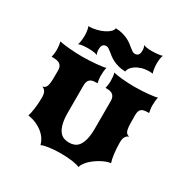

<svg xmlns="http://www.w3.org/2000/svg" viewBox="-214 -1170 1342 1370"><g transform="rotate(30 457.0 -485.5)"><path d="M121.1 -130.9Q124.5 -141.1 128.2 -158Q131.8 -174.8 134.8 -196Q137.7 -217.3 139.4 -241.5Q141.1 -265.6 141.1 -290Q141.1 -320.8 131.3 -337.2Q121.6 -353.5 104 -358.9Q118.7 -362.3 126.7 -370.6Q134.8 -378.9 138.7 -396Q142.6 -413.1 143.3 -441.4Q144 -469.7 144 -513.2Q144 -532.7 138.4 -544.9Q132.8 -557.1 122.6 -564.2Q112.3 -571.3 97.7 -573.7Q83 -576.2 64.9 -576.2H55.2Q57.6 -587.9 60.1 -603.3Q62.5 -618.7 62.5 -635.7Q62.5 -653.8 60.3 -672.4Q58.1 -690.9 55.2 -703.1Q64.5 -699.7 84.5 -696.8Q104.5 -693.8 130.4 -691.4Q156.2 -689 185.3 -687.5Q214.4 -686 242.2 -686Q269 -686 299.1 -687.5Q329.1 -689 356 -691.4Q382.8 -693.8 403.6 -696.8Q424.3 -699.7 433.6 -703.1Q430.2 -690.9 428.2 -672.4Q426.3 -653.8 426.3 -635.7Q426.3 -618.7 428.7 -603.3Q431.2 -587.9 433.6 -576.2H424.8Q408.7 -576.2 395.8 -573.7Q382.8 -571.3 373.8 -564.2Q364.7 -557.1 359.6 -544.9Q354.5 -532.7 354.5 -513.2V-291.5Q354.5 -234.9 363.8 -199.2Q373 -163.6 388.4 -143.1Q403.8 -122.6 424.3 -115Q444.8 -107.4 467.8 -107.4Q490.2 -107.4 510.5 -115Q530.8 -122.6 545.9 -143.1Q561 -163.6 569.8 -199.2Q578.6 -234.9 578.6 -291.5V-513.2Q578.6 -532.7 573 -544.9Q567.4 -557.1 557.9 -564.2Q548.3 -571.3 535.4 -573.7Q522.5 -576.2 507.8 -576.2H499.5Q502 -587.9 504.4 -603.3Q506.8 -618.7 506.8 -635.7Q506.8 -653.8 504.9 -672.4Q502.9 -690.9 499.5 -703.1Q508.8 -699.7 526.9 -696.5Q544.9 -693.4 568.1 -691.2Q591.3 -689 618.2 -687.5Q645 -686 671.9 -686Q700.2 -686 729.2 -687.5Q758.3 -689 783.9 -691.4Q809.6 -693.8 829.1 -696.8Q848.6 -699.7 858.4 -703.1Q855 -690.9 853 -672.4Q851.1 -653.8 851.1 -635.7Q851.1 -618.7 853.5 -603.3Q856 -587.9 858.4 -576.2H848.6Q831.1 -576.2 818.1 -573.7Q805.2 -571.3 796.4 -564.2Q787.6 -557.1 783.4 -544.9Q779.3 -532.7 779.3 -513.2Q779.3 -469.7 780 -441.4Q780.8 -413.1 784.7 -396Q788.6 -378.9 796.6 -370.6Q804.7 -362.3 819.3 -358.9Q801.8 -353.5 792 -337.2Q782.2 -320.8 782.2 -290Q782.2 -265.6 783.9 -241.5Q785.6 -217.3 788.3 -196Q791 -174.8 794.7 -158Q798.3 -141.1 802.2 -130.9Q785.6 -128.9 766.4 -122.1Q747.1 -115.2 727.3 -104.5Q707.5 -93.8 688.7 -80.3Q669.9 -66.9 654.5 -52Q639.2 -37.1 628.4 -21.2Q617.7 -5.4 614.3 9.8Q607.4 5.4 592.3 1.5Q577.1 -2.4 556.4 -5.6Q535.6 -8.8 510.3 -10.5Q484.9 -12.2 458 -12.2Q430.7 -12.2 405.5 -10.5Q380.4 -8.8 359.6 -5.6Q338.9 -2.4 323.7 1.5Q308.6 5.4 301.8 9.8Q296.4 -12.7 282.2 -35.4Q268.1 -58.1 245.1 -77.4Q222.2 -96.7 191.2 -110.8Q160.2 -125 121.1 -130.9ZM172.4 -747.6Q175.8 -752.4 178 -761.5Q180.2 -770.5 181.6 -781.7Q183.1 -793 183.8 -805.2Q184.6 -817.4 184.6 -828.6Q184.6 -837.9 183.3 -849.1Q182.1 -860.4 180.4 -870.6Q178.7 -880.9 176.3 -887.9Q173.8 -895 170.9 -896Q205.6 -896 238 -904.1Q270.5 -912.1 295.4 -924.8Q320.3 -937.5 335.2 -952.4Q350.1 -967.3 350.1 -981.4Q383.8 -980.5 409.2 -973.4Q434.6 -966.3 454.3 -956.3Q474.1 -946.3 488.8 -934.8Q503.4 -923.3 515.1 -913.6Q526.9 -903.8 537.1 -897.5Q547.4 -891.1 557.6 -891.1Q569.8 -891.1 577.1 -895.5Q584.5 -899.9 588.4 -906.7Q592.3 -913.6 593.5 -922.4Q594.7 -931.2 594.7 -939.9Q594.7 -951.7 591.8 -962.6Q588.9 -973.6 584 -981.4Q587.4 -977.5 595.2 -975.1Q603 -972.7 612.8 -971.2Q622.6 -969.7 633.5 -969.2Q644.5 -968.8 654.3 -968.8Q666.5 -968.8 680.7 -969.7Q694.8 -970.7 707.5 -972.2Q720.2 -973.6 729.5 -975.8Q738.8 -978 741.2 -980.5Q737.8 -976.1 735.4 -968.5Q732.9 -960.9 731.4 -950.9Q730 -940.9 729.2 -929.7Q728.5 -918.5 728.5 -906.7Q728.5 -897.5 729.7 -885.3Q731 -873 732.7 -861.6Q734.4 -850.1 736.8 -842Q739.3 -834 742.2 -833Q727.5 -834.5 713.4 -834.5Q677.2 -834.5 649.2 -825.7Q621.1 -816.9 602.1 -803.7Q583 -790.5 573 -775.4Q563 -760.3 563 -747.6Q529.3 -748.5 503.9 -755.6Q478.5 -762.7 458.7 -772.7Q439 -782.7 424.3 -794.2Q409.7 -805.7 397.9 -815.4Q386.2 -825.2 376 -831.5Q365.7 -837.9 355.5 -837.9Q343.3 -837.9 336.2 -833.3Q329.1 -828.6 325.2 -821.5Q321.3 -814.5 320.1 -805.4Q318.8 -796.4 318.8 -787.6Q318.8 -775.9 321.5 -764.9Q324.2 -753.9 329.1 -746.1Q325.7 -749.5 317.1 -752Q308.6 -754.4 297.9 -755.9Q287.1 -757.3 275.4 -758.1Q263.7 -758.8 253.9 -758.8Q242.2 -758.8 229.2 -758.1Q216.3 -757.3 204.8 -755.9Q193.4 -754.4 184.6 -752.2Q175.8 -750 172.4 -747.6Z"/></g></svg>

Font: Arbutus
Style: Regular
Weight: 400
Designer: Karolina Lach
Foundry: Sorkin Type Co.
Version: Version 1.003